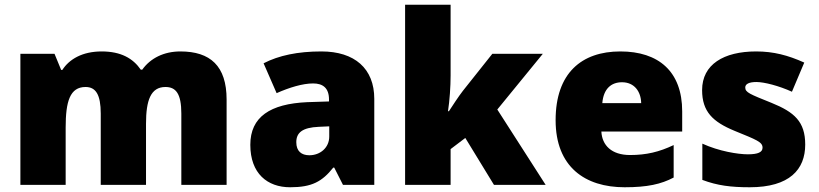

<svg xmlns="http://www.w3.org/2000/svg" viewBox="-20 -780 3457 810"><path d="M741 -563C672 -563 615 -535 580 -486H574C541 -534 490 -563 409 -563C327 -563 272 -530 243 -485H238L210 -553H66V0H257V-242C257 -352 275 -413 341 -413C384 -413 405 -381 405 -301V0H596V-258C596 -357 616 -413 678 -413C722 -413 745 -385 745 -301V0H936V-360C936 -502 867 -563 741 -563Z M1336 -563C1236 -563 1156 -546 1092 -513L1147 -387C1201 -411 1257 -428 1301 -428C1342 -428 1368 -409 1368 -360V-352L1276 -349C1120 -342 1036 -287 1036 -169C1036 -48 1108 10 1204 10C1296 10 1339 -14 1386 -73H1390L1427 0H1559V-363C1559 -491 1476 -563 1336 -563ZM1325 -245 1369 -247V-204C1369 -157 1331 -125 1285 -125C1252 -125 1230 -142 1230 -180C1230 -220 1255 -242 1325 -245Z M1881 -461V-760H1689V0H1881V-151L1943 -198L2064 0H2282L2078 -318L2270 -553H2057L1933 -397C1915 -374 1889 -334 1874 -311H1870C1877 -356 1881 -416 1881 -461Z M2597 -563C2434 -563 2324 -472 2324 -273C2324 -76 2448 10 2615 10C2711 10 2769 -3 2822 -31V-168C2761 -139 2707 -126 2638 -126C2560 -126 2520 -167 2517 -225H2858V-310C2858 -479 2758 -563 2597 -563ZM2604 -433C2656 -433 2684 -394 2685 -345H2521C2526 -406 2559 -433 2604 -433Z M3377 -170C3377 -267 3331 -307 3235 -346C3143 -383 3124 -390 3124 -411C3124 -426 3141 -434 3171 -434C3204 -434 3266 -418 3321 -393L3373 -516C3304 -547 3243 -563 3170 -563C3033 -563 2942 -508 2942 -400C2942 -309 2987 -266 3079 -228C3172 -190 3197 -181 3197 -157C3197 -138 3178 -129 3135 -129C3093 -129 3013 -142 2943 -174V-21C3007 3 3064 10 3143 10C3311 10 3377 -65 3377 -170Z"/></svg>

Font: Noto Sans Canadian Aboriginal Black
Style: Regular
Weight: 900
Designer: Monotype Design Team, Typotheque's Kevin King
Foundry: Monotype Imaging Inc.
Version: Version 2.004